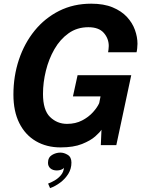

<svg xmlns="http://www.w3.org/2000/svg" viewBox="-20 -768 756 1016"><path d="M300.5 12Q226.5 12 170 -21Q113.5 -54 82.2 -116.5Q51 -179 51 -267.5Q51 -365 80 -452Q109 -539 163.2 -605.8Q217.5 -672.5 293.2 -710.5Q369 -748.5 462.5 -748.5Q529.5 -748.5 576.2 -729Q623 -709.5 652 -678Q681 -646.5 694.2 -609.2Q707.5 -572 707.5 -536.5Q707.5 -526 706 -512Q704.5 -498 702.5 -491.5H552Q553 -496.5 554.2 -506.8Q555.5 -517 555.5 -524.5Q555.5 -564 529.2 -594Q503 -624 447.5 -624Q388 -624 343 -592Q298 -560 268 -507.8Q238 -455.5 222.8 -393.5Q207.5 -331.5 207.5 -271Q207.5 -185 245 -148.8Q282.5 -112.5 334.5 -112.5Q380 -112.5 414.8 -130.8Q449.5 -149 472.5 -174.8Q495.5 -200.5 505 -222.5L512 -258H366L390.5 -370H674.5L595.5 0H513.5L517 -81.5Q509 -68.5 484 -46.2Q459 -24 414 -6Q369 12 300.5 12ZM281 134Q259.5 134 246.8 123Q234 112 234 93.5Q234 65 255 52.2Q276 39.5 299.5 39.5Q319 39.5 338.5 51.5Q358 63.5 358 92.5Q358 125 341.5 151.8Q325 178.5 299 198Q273 217.5 245 227.5L234.5 203.5Q250 198 269 187Q288 176 302.2 159.2Q316.5 142.5 318.5 119.5Q314 126.5 303.2 130.2Q292.5 134 281 134Z"/></svg>

Font: Epilogue
Style: Bold Italic
Weight: 700
Italic angle: -12°
Designer: Tyler Finck
Foundry: Etcetera Type Co
Version: Version 2.111; ttfautohint (v1.8.3)